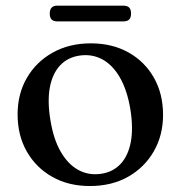

<svg xmlns="http://www.w3.org/2000/svg" viewBox="-20 -628 622 660"><path d="M292.5 -479Q365.5 -479 421.5 -447.8Q477.5 -416.5 509 -361Q540.5 -305.5 540.5 -233Q540.5 -163 508.5 -107.5Q476.5 -52 420 -20.2Q363.5 11.5 289 11.5Q215.5 11.5 159.8 -20Q104 -51.5 72.2 -107Q40.5 -162.5 40.5 -234.5Q40.5 -305.5 72.5 -360.5Q104.5 -415.5 161.2 -447.2Q218 -479 292.5 -479ZM327 -30.5Q368.5 -36.5 394.8 -64.8Q421 -93 429.8 -140.8Q438.5 -188.5 428 -253Q417 -318.5 392.2 -361.5Q367.5 -404.5 332 -423.8Q296.5 -443 254 -437Q212.5 -431 186.2 -402.8Q160 -374.5 151.2 -326.8Q142.5 -279 153.5 -214Q164 -149 189 -106Q214 -63 249.2 -43.8Q284.5 -24.5 327 -30.5ZM151 -581Q151 -595 157.5 -601.8Q164 -608.5 176 -608.5H405Q417.5 -608.5 424 -602Q430.5 -595.5 430.5 -581.5Q430.5 -567.5 424 -561Q417.5 -554.5 405 -554.5H176Q164 -554.5 157.5 -561Q151 -567.5 151 -581Z"/></svg>

Font: Fraunces 17pt
Style: Regular
Weight: 400
Version: Version 1.000;[b76b70a41]